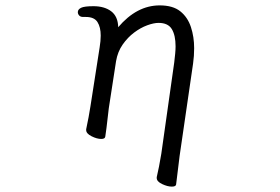

<svg xmlns="http://www.w3.org/2000/svg" viewBox="-20 -506 1040 713"><path d="M634 179Q633 187 618 187Q602 187 582 177.5Q562 168 562 155V152Q566 135 570.5 112.5Q575 90 579 65L627 -274Q629 -291 630.5 -306Q632 -321 632 -334Q632 -375 618 -398Q604 -421 569 -421Q551 -421 526.5 -412Q502 -403 478 -385Q454 -367 435.5 -340.5Q417 -314 411 -279L384 -104Q383 -95 380.5 -74Q378 -53 375.5 -31.5Q373 -10 371 1Q370 10 356 10Q340 10 320 0Q300 -10 300 -23V-26Q304 -44 309 -71Q314 -98 316 -112L350 -330Q352 -342 353 -353Q354 -364 354 -374Q354 -405 342 -424Q330 -443 299 -443H289Q279 -443 274 -448.5Q269 -454 269 -461Q269 -471 281 -477Q293 -483 327 -483Q368 -483 393 -464Q418 -445 419 -405Q488 -486 573 -486Q622 -486 649.5 -464Q677 -442 689 -405.5Q701 -369 701 -327Q701 -313 700 -298.5Q699 -284 697 -270L647 73Z"/></svg>

Font: Moon Stars Kai T HW
Style: Regular
Weight: 400
Designer: GuiWonder
Version: Version 1.101